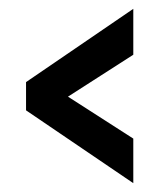

<svg xmlns="http://www.w3.org/2000/svg" viewBox="-20 -546 362 435"><path d="M282 -131 39 -296V-360L282 -526V-422L134 -327L282 -232Z"/></svg>

Font: Alumni Sans Thin
Style: Bold
Weight: 700
Version: Version 1.018